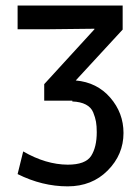

<svg xmlns="http://www.w3.org/2000/svg" viewBox="-20 -492 490 687"><path d="M43 130.9 63 49.8Q144 96.7 222.2 97.2Q286.1 97.2 306.2 65.7Q326.2 34.2 326.2 -19Q326.2 -41 323.5 -56.4Q320.8 -71.8 313.5 -89.8Q306.2 -107.9 287.1 -117.9Q268.1 -127.9 238.8 -128.9V-131.8H138.2V-190.9L317.9 -387.2V-389.2L141.1 -387.2H43V-472.2H418.9V-386.2L251 -204.1Q327.1 -197.3 374.5 -142.6Q421.9 -87.9 421.9 -16.1Q421.9 61 365.5 117.9Q309.1 174.8 222.2 174.8Q130.9 174.8 43 130.9Z"/></svg>

Font: CMU Bright
Style: SemiBold
Weight: 600
Version: Version 0.7.0